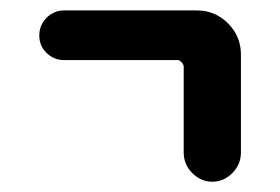

<svg xmlns="http://www.w3.org/2000/svg" viewBox="-20 -482 540 370"><path d="M103.5 -366.2Q84 -366.2 69.8 -379.9Q55.7 -393.6 55.7 -413.6Q55.7 -433.6 69.8 -447.8Q84 -461.9 103.5 -461.9H359.4Q394.5 -461.9 419.4 -437Q444.3 -412.1 444.3 -377V-188.5Q444.3 -165 427.7 -148.4Q411.1 -131.8 389.2 -131.8Q367.2 -131.8 350.6 -148.4Q334 -165 334 -188.5V-353.5Q334 -357.4 330.1 -361.8Q326.2 -366.2 322.3 -366.2Z"/></svg>

Font: Rounded-X Mgen+ 2m medium
Style: Regular
Weight: 500
Designer: [Source Han Sans]
Ryoko NISHIZUKA  (kana & ideographs); Paul D. Hunt (Latin, Greek & Cyrillic); Wenlong ZHANG  (bopomofo
Version: Version 1.059.20150602